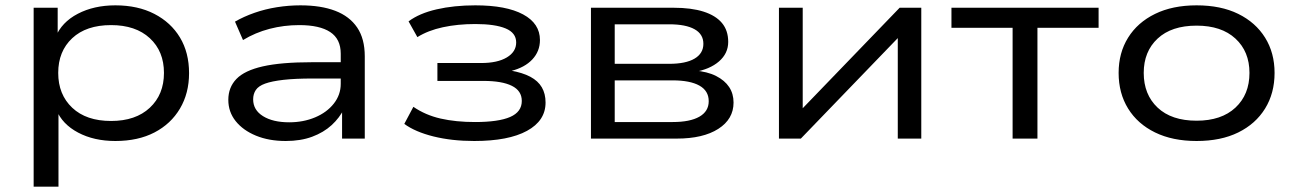

<svg xmlns="http://www.w3.org/2000/svg" viewBox="-20 -519 4861 719"><path d="M106 180V-490H196V-380H188Q211 -436 271.5 -467.5Q332 -499 412 -499Q496 -499 558 -467Q620 -435 654 -378.5Q688 -322 688 -245Q688 -170 654 -112.5Q620 -55 558.5 -23Q497 9 412 9Q332 9 272.5 -22.5Q213 -54 191 -108H199V180ZM396 -66Q488 -66 541 -115.5Q594 -165 594 -246Q594 -327 541 -376Q488 -425 396 -425Q303 -425 250.5 -376Q198 -327 198 -246Q198 -165 250.5 -115.5Q303 -66 396 -66Z M1050 9Q987 9 938.5 -11Q890 -31 862.5 -65.5Q835 -100 835 -145Q835 -192 865.5 -223.5Q896 -255 964.5 -270.5Q1033 -286 1148 -286H1273V-225H1152Q1085 -225 1041.5 -220Q998 -215 973 -206Q948 -197 938 -182Q928 -167 928 -147Q928 -107 965 -84Q1002 -61 1063 -61Q1116 -61 1160 -79.5Q1204 -98 1230 -131Q1256 -164 1256 -205V-318Q1256 -373 1216.5 -399Q1177 -425 1101 -425Q1043 -425 989.5 -411Q936 -397 890 -369L860 -438Q893 -457 933 -471Q973 -485 1017 -492Q1061 -499 1105 -499Q1182 -499 1235.5 -478.5Q1289 -458 1317.5 -416Q1346 -374 1346 -308V0H1261V-112L1269 -113Q1252 -78 1222 -50.5Q1192 -23 1149 -7Q1106 9 1050 9Z M1756 9Q1672 9 1603.5 -8Q1535 -25 1494 -55L1528 -119Q1573 -88 1630 -75Q1687 -62 1759 -62Q1847 -62 1890.5 -81Q1934 -100 1934 -141Q1934 -179 1897 -197.5Q1860 -216 1790 -216H1618V-283H1782Q1843 -283 1878 -304Q1913 -325 1913 -360Q1913 -396 1873.5 -412.5Q1834 -429 1760 -429Q1694 -429 1638.5 -417Q1583 -405 1543 -380L1510 -439Q1550 -469 1615 -484Q1680 -499 1760 -499Q1876 -499 1939 -465Q2002 -431 2002 -369Q2002 -327 1973.5 -296.5Q1945 -266 1893 -253L1891 -255Q1937 -247 1966 -231.5Q1995 -216 2009 -192Q2023 -168 2023 -135Q2023 -67 1953.5 -29Q1884 9 1756 9Z M2193 0V-490H2502Q2569 -490 2614.5 -475.5Q2660 -461 2683.5 -433Q2707 -405 2707 -362Q2707 -319 2672.5 -289Q2638 -259 2578 -249L2580 -255Q2629 -251 2661.5 -234.5Q2694 -218 2710.5 -193Q2727 -168 2727 -135Q2727 -73 2670 -36.5Q2613 0 2514 0ZM2282 -62H2499Q2564 -62 2599 -82Q2634 -102 2634 -140Q2634 -179 2599 -198.5Q2564 -218 2499 -218H2282ZM2282 -280H2486Q2548 -280 2581 -299.5Q2614 -319 2614 -355Q2614 -391 2581 -409.5Q2548 -428 2486 -428H2282Z M2897 0V-490H2986V-95H2968L3349 -490H3430V0H3342V-395H3360L2979 0Z M3772 0V-415H3543V-490H4094V-415H3865V0Z M4461 9Q4371 9 4305.5 -23Q4240 -55 4204.5 -112.5Q4169 -170 4169 -246Q4169 -321 4204.5 -378Q4240 -435 4305.5 -467Q4371 -499 4461 -499Q4552 -499 4617 -467Q4682 -435 4717.5 -378Q4753 -321 4753 -246Q4753 -170 4717.5 -112.5Q4682 -55 4617 -23Q4552 9 4461 9ZM4461 -67Q4554 -67 4606.5 -116Q4659 -165 4659 -246Q4659 -326 4606.5 -374.5Q4554 -423 4461 -423Q4367 -423 4315 -374.5Q4263 -326 4263 -246Q4263 -165 4315 -116Q4367 -67 4461 -67Z"/></svg>

Font: Nunito Sans 10pt Expanded
Style: Regular
Weight: 400
Width: 7
Designer: Vernon Adams
Foundry: Vernon Adams
Version: Version 3.101;gftools[0.9.27]